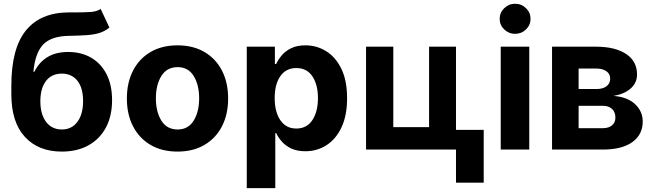

<svg xmlns="http://www.w3.org/2000/svg" viewBox="-20 -793 3463 1018"><path d="M513.8 -745.7 560 -647Q536.9 -627.8 508.9 -618.8Q480.8 -609.7 442.1 -606.9Q403.4 -604 347.3 -603Q252.5 -601.9 209.5 -557.5Q166.5 -513.1 157 -412.6H162.3Q186.8 -462.7 231.4 -490.1Q275.9 -517.4 341.6 -517.4Q411.2 -517.4 463.6 -486.9Q516 -456.3 545.1 -399.1Q574.2 -342 574.2 -262.1Q574.2 -178.6 541.9 -117.5Q509.6 -56.5 449.8 -22.9Q389.9 10.7 307.5 10.7Q183.6 10.7 111.9 -67.3Q40.1 -145.2 40.1 -293.7V-338.4Q40.1 -535.5 116.8 -630.7Q193.5 -725.9 342.3 -727.3Q354 -727.3 365.1 -727.3Q376.1 -727.3 386.4 -727.3Q430 -727.3 462 -729.6Q494 -731.9 513.8 -745.7ZM308.2 -106.5Q360.1 -106.5 390.3 -146.8Q420.5 -187.1 420.5 -257.1Q420.5 -327.1 390.3 -364.9Q360.1 -402.7 307.5 -402.7Q255 -402.7 224.8 -364.9Q194.6 -327.1 193.9 -257.1Q193.9 -187.5 224.3 -147Q254.6 -106.5 308.2 -106.5Z M921.2 10.7Q838.4 10.7 778.2 -24.7Q718 -60 685.4 -123.4Q652.7 -186.8 652.7 -270.6Q652.7 -355.1 685.4 -418.5Q718 -481.9 778.2 -517.2Q838.4 -552.6 921.2 -552.6Q1003.9 -552.6 1064.1 -517.2Q1124.3 -481.9 1157 -418.5Q1189.6 -355.1 1189.6 -270.6Q1189.6 -186.8 1157 -123.4Q1124.3 -60 1064.1 -24.7Q1003.9 10.7 921.2 10.7ZM921.9 -106.5Q978 -106.5 1006.9 -153.4Q1035.9 -200.3 1035.9 -271.7Q1035.9 -343 1006.9 -390.1Q978 -437.1 921.9 -437.1Q864.7 -437.1 835.6 -390.1Q806.5 -343 806.5 -271.7Q806.5 -200.3 835.6 -153.4Q864.7 -106.5 921.9 -106.5Z M1288.4 204.5V-545.5H1437.5V-453.8H1444.2Q1454.5 -476.2 1473.4 -498.9Q1492.2 -521.7 1523.1 -537.1Q1554 -552.6 1599.4 -552.6Q1659.4 -552.6 1709.5 -521.5Q1759.6 -490.4 1790 -428.1Q1820.3 -365.8 1820.3 -272Q1820.3 -180.8 1790.8 -118.1Q1761.4 -55.4 1711.3 -23.3Q1661.2 8.9 1599.1 8.9Q1555 8.9 1524.3 -5.7Q1493.6 -20.2 1474.3 -42.4Q1454.9 -64.6 1444.2 -87.4H1439.6V204.5ZM1436.4 -272.7Q1436.4 -199.9 1466.4 -155.7Q1496.4 -111.5 1551.1 -111.5Q1606.9 -111.5 1636.4 -156.4Q1665.8 -201.3 1665.8 -272.7Q1665.8 -343.8 1636.5 -388Q1607.2 -432.2 1551.1 -432.2Q1496.1 -432.2 1466.3 -389Q1436.4 -345.9 1436.4 -272.7Z M2397.7 -545.5V0H1920.8V-545.5H2065.3V-119H2255V-545.5ZM2544.7 -104.4V175.4H2397.7V-104.4Z M2634.9 0V-545.5H2786.2V0ZM2710.9 -613.6Q2677.6 -613.6 2653.4 -636.9Q2629.3 -660.2 2629.3 -693.2Q2629.3 -726.2 2653.4 -749.6Q2677.6 -773.1 2710.9 -773.1Q2744.7 -773.1 2768.8 -749.6Q2793 -726.2 2793 -693.2Q2793 -660.2 2768.8 -636.9Q2744.7 -613.6 2710.9 -613.6Z M2907 0V-545.5H3139.6Q3240.4 -545.5 3299 -507.3Q3357.6 -469.1 3357.6 -398.1Q3357.6 -354 3324.6 -324.4Q3291.5 -294.7 3233 -284.4Q3306.5 -279.1 3347.1 -240.9Q3387.8 -202.8 3387.8 -148.8Q3387.8 -79.2 3332.7 -39.6Q3277.7 0 3175.4 0ZM3047.9 -113.3H3175.4Q3207 -113.3 3225 -128.4Q3242.9 -143.5 3242.9 -169.7Q3242.9 -198.9 3225 -215.6Q3207 -232.2 3175.4 -232.2H3047.9ZM3047.9 -321H3142.8Q3176.5 -321 3195.8 -335.6Q3215.2 -350.1 3215.2 -376.1Q3215.2 -401.3 3195 -415.5Q3174.7 -429.7 3139.6 -429.7H3047.9Z"/></svg>

Font: Inter UI
Style: Bold
Weight: 700
Designer: Rasmus Andersson
Foundry: rsms
Version: 3.2;8d6f07862